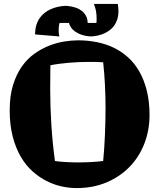

<svg xmlns="http://www.w3.org/2000/svg" viewBox="-20 -942 816 986"><path d="M509.8 -115.2Q512.7 -144.5 515.1 -179.7Q517.6 -214.8 519 -251.5Q520.5 -288.1 521.2 -323.5Q522 -358.9 522 -388.2Q522 -444.3 519 -505.1Q516.1 -565.9 509.8 -622.1Q502.4 -622.6 492.2 -623Q481.9 -623.5 470.9 -623.8Q460 -624 449.7 -624Q439.5 -624 432.1 -624Q410.2 -624 385.5 -623Q360.8 -622.1 335.4 -619.9Q310.1 -617.7 285.4 -614.5Q260.7 -611.3 238.8 -606.9Q238.8 -596.2 238.5 -579.3Q238.3 -562.5 238.3 -544.7Q238.3 -526.9 238 -510.5Q237.8 -494.1 237.8 -483.9Q237.8 -392.6 243.9 -298.3Q250 -204.1 262.2 -115.2Q274.4 -113.3 289.8 -111.8Q305.2 -110.4 321.3 -109.6Q337.4 -108.9 353 -108.4Q368.7 -107.9 380.9 -107.9Q394.5 -107.9 411.1 -108.4Q427.7 -108.9 444.8 -109.6Q461.9 -110.4 478.8 -111.8Q495.6 -113.3 509.8 -115.2ZM748 -353Q748 -272.9 721.2 -204.1Q694.3 -135.3 645 -84.7Q595.7 -34.2 526.6 -5.1Q457.5 23.9 373 23.9Q336.4 23.9 296.9 15.4Q257.3 6.8 219.2 -12.5Q181.2 -31.7 146.7 -62.5Q112.3 -93.3 86.4 -137.7Q60.5 -182.1 45.2 -241.2Q29.8 -300.3 29.8 -376Q29.8 -450.2 47.1 -505.9Q64.5 -561.5 92.8 -601.3Q121.1 -641.1 158 -667Q194.8 -692.9 233.9 -708Q272.9 -723.1 311 -729Q349.1 -734.9 380.9 -734.9Q430.2 -734.9 476.3 -725.8Q522.5 -716.8 563 -697.5Q603.5 -678.2 637.2 -647.9Q670.9 -617.7 695.3 -575.2Q719.7 -532.7 733.6 -477.5Q747.6 -422.4 748 -353ZM585 -921.9Q585.9 -912.1 587.2 -903.3Q588.4 -894.5 588.4 -886.2Q588.4 -861.3 582.3 -842.8Q576.2 -824.2 566.2 -810.3Q556.2 -796.4 543.5 -787.1Q530.8 -777.8 517.6 -771.5Q486.8 -756.8 447.3 -754.9Q421.4 -755.9 398.4 -763.7Q378.9 -770 360.4 -784.2Q341.8 -798.3 334 -824.2H286.1Q283.2 -814.9 282.2 -805.9Q281.2 -796.9 281.2 -787.1Q281.2 -778.8 282 -771Q282.7 -763.2 285.2 -754.9L160.2 -765.1Q160.2 -792.5 166.7 -813.5Q173.3 -834.5 184.3 -849.9Q195.3 -865.2 209.2 -876Q223.1 -886.7 237.8 -893.6Q272 -909.7 315.9 -912.1Q316.4 -912.1 324.7 -911.6Q333 -911.1 345.7 -908.7Q358.4 -906.2 372.8 -901.1Q387.2 -896 399.9 -886.2Q412.6 -876.5 421.1 -861.3Q429.7 -846.2 430.2 -824.2H475.1Q476.1 -831.1 476.1 -837.2Q476.1 -843.3 476.1 -849.1Q476.1 -867.2 472.9 -885.5Q469.7 -903.8 461.9 -921.9Z"/></svg>

Font: Galindo
Style: Regular
Weight: 400
Version: Version 1.000